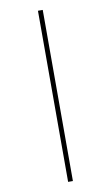

<svg xmlns="http://www.w3.org/2000/svg" viewBox="-107 -812 637 1105"><g transform="rotate(-10 211.5 -260.0)"><path d="M198 240V-760H226V240Z"/></g></svg>

Font: Noto Serif Tamil ExtraCondensed Thin
Style: Regular
Weight: 100
Width: 2
Designer: Indian Type Foundry, Tom Grace, and the Monotype Design Team
Foundry: Monotype Imaging Inc.
Version: Version 2.004; ttfautohint (v1.8.4.7-5d5b)